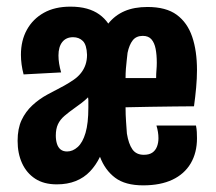

<svg xmlns="http://www.w3.org/2000/svg" viewBox="-20 -546 649 578"><path d="M151 9Q112 9 86 -8Q60 -25 46.5 -54.5Q33 -84 33 -122Q33 -159 45 -184.5Q57 -210 77.5 -229Q98 -248 123 -261.5Q148 -275 173 -288Q189 -297 202 -306Q215 -315 224 -326.5Q233 -338 237.5 -351.5Q242 -365 242 -381Q241 -411 229.5 -422.5Q218 -434 200 -434Q179 -434 167.5 -419.5Q156 -405 156 -379Q156 -367 158 -354.5Q160 -342 164 -328L51 -322Q47 -337 45 -352Q43 -367 43 -381Q43 -424 61 -456.5Q79 -489 112 -507.5Q145 -526 192 -526Q220 -526 241.5 -520Q263 -514 279 -502.5Q295 -491 306 -475Q326 -500 355 -512.5Q384 -525 424 -525Q480 -525 512 -501.5Q544 -478 558.5 -435.5Q573 -393 573 -335Q573 -310 570.5 -282.5Q568 -255 564 -226Q541 -226 506 -225.5Q471 -225 432.5 -224.5Q394 -224 358 -223Q358 -200 359.5 -179.5Q361 -159 362 -144Q367 -113 378.5 -96.5Q390 -80 413 -80Q429 -80 438.5 -86.5Q448 -93 452.5 -104.5Q457 -116 457 -130Q457 -139 455.5 -148.5Q454 -158 451 -168H570Q572 -158 572.5 -148.5Q573 -139 573 -130Q573 -86 554 -54Q535 -22 499 -5Q463 12 411 12Q357 12 326.5 -11Q296 -34 281 -74Q269 -49 251 -30Q233 -11 208 -1Q183 9 151 9ZM182 -90Q199 -90 214 -103.5Q229 -117 237.5 -146Q246 -175 246 -222Q246 -227 246 -232.5Q246 -238 246 -243Q246 -248 245 -253Q236 -244 225.5 -236Q215 -228 205 -221Q188 -209 174.5 -197.5Q161 -186 154.5 -172Q148 -158 148 -138Q148 -124 151.5 -113Q155 -102 162.5 -96Q170 -90 182 -90ZM358 -311H450Q450 -324 451 -335Q452 -346 452 -357Q452 -381 448.5 -399Q445 -417 436 -427.5Q427 -438 410 -438Q390 -438 379.5 -424.5Q369 -411 364 -387Q363 -377 361.5 -364.5Q360 -352 359 -339Q358 -326 358 -311Z"/></svg>

Font: Truculenta ExtraBold
Style: Regular
Weight: 800
Version: Version 1.002